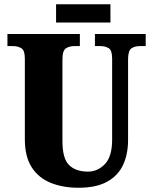

<svg xmlns="http://www.w3.org/2000/svg" viewBox="-20 -874 720 904"><path d="M350 10Q276 10 219 -13Q162 -36 129.5 -86Q97 -136 97 -218V-598Q97 -637 80.5 -647Q64 -657 41 -657H15V-714H356V-657H330Q307 -657 290.5 -646.5Q274 -636 274 -594V-210Q274 -127 305.5 -96.5Q337 -66 394 -66Q440 -66 474 -101.5Q508 -137 508 -217V-598Q508 -637 492 -647Q476 -657 453 -657H427V-714H666V-657H639Q615 -657 599 -646.5Q583 -636 583 -594V-215Q583 -148 559.5 -97.5Q536 -47 484.5 -18.5Q433 10 350 10ZM244 -768V-854H500V-768Z"/></svg>

Font: Noto Serif Hebrew Condensed Black
Style: Regular
Weight: 900
Width: 3
Designer: Monotype Design Team
Foundry: Monotype Imaging Inc.
Version: Version 2.004; ttfautohint (v1.8.4.7-5d5b)